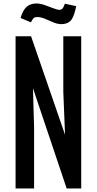

<svg xmlns="http://www.w3.org/2000/svg" viewBox="-20 -1064 546 1084"><path d="M67.9 0V-859.4H155.3L347.2 -303.2L337.4 -545.9V-859.4H438.5V0H356.4L166 -566.4L172.4 -346.2V0ZM326.7 -927.7Q305.2 -927.7 281.2 -937.7Q257.3 -947.8 234.1 -957.8Q210.9 -967.8 190.4 -967.8Q182.6 -967.8 179.2 -966.8Q171.4 -964.8 166.3 -957.8Q161.1 -950.7 154.3 -938L96.2 -962.4Q106 -995.6 119.4 -1013.2Q132.8 -1030.8 149.9 -1037.6Q167 -1044.4 186.5 -1044.4Q206.5 -1044.4 232.4 -1035.4Q258.3 -1026.4 281.5 -1017.3Q304.7 -1008.3 316.9 -1008.3H318.8Q325.7 -1009.3 332 -1015.1Q338.4 -1021 346.2 -1043L410.2 -1029.3L405.8 -1009.3Q394 -959.5 375.2 -943.6Q356.4 -927.7 326.7 -927.7Z"/></svg>

Font: Antonio SemiBold
Style: Regular
Weight: 600
Designer: Vernon Adams
Foundry: Vernon Adams
Version: Version 1.002